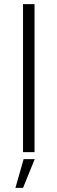

<svg xmlns="http://www.w3.org/2000/svg" viewBox="-20 -740 279 934"><path d="M92 0H148V-720H92ZM55 174H92L149 34H95Z"/></svg>

Font: Fixel Display Light
Style: Regular
Weight: 300
Designer: AlfaBravo + MacPaw
Foundry: Kyrylo Tkachov, Marchela Mozhyna, Serhii Makarenko, Maria Weinstein, Zakhar Kryvoshyya
Version: Version 1.211